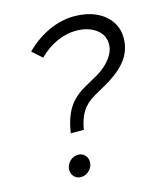

<svg xmlns="http://www.w3.org/2000/svg" viewBox="-108 -790 735 876"><g transform="rotate(-15 259.0 -352.5)"><path d="M172 -199Q183 -270 210 -313.5Q237 -357 292 -388L356 -424Q398 -449 422 -481.5Q446 -514 446 -548Q446 -591 409.5 -618Q373 -645 315 -645Q269 -645 223.5 -624Q178 -603 140 -565L94 -606Q144 -656 204 -683.5Q264 -711 325 -711Q382 -711 425.5 -691.5Q469 -672 493.5 -637.5Q518 -603 518 -557Q518 -502 486.5 -458Q455 -414 387 -374L325 -339Q284 -316 263 -283Q242 -250 234 -199ZM166 6Q147 6 134.5 -7Q122 -20 122 -39Q122 -62 139 -79Q156 -96 178 -96Q198 -96 210.5 -83Q223 -70 223 -50Q223 -28 206 -11Q189 6 166 6Z"/></g></svg>

Font: Red Hat Display
Style: Italic
Weight: 400
Italic angle: -12°
Designer: Pentagram, MCKL
Foundry: Pentagram, MCKL
Version: Version 1.023; ttfautohint (v1.8.3)